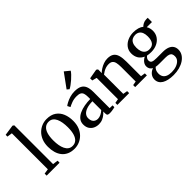

<svg xmlns="http://www.w3.org/2000/svg" viewBox="-46 -1618 2646 2646"><g transform="rotate(-45 1277.0 -295.0)"><path d="M93.5 -50V-751.5L18.5 -762.5V-797L168.5 -819H176L195 -805V-49.5L272 -39V0H20V-39Z M313 -268Q313 -337.5 334.5 -390.5Q356 -443.5 392.8 -479.8Q429.5 -516 475.2 -534.5Q521 -553 570 -553Q654.5 -553 708.2 -516Q762 -479 787.8 -416Q813.5 -353 813.5 -274Q813.5 -204.5 791.8 -151.2Q770 -98 733.5 -62Q697 -26 651.2 -7.5Q605.5 11 556.5 11Q493.5 11 447.2 -10.2Q401 -31.5 371.2 -69.5Q341.5 -107.5 327.2 -158.2Q313 -209 313 -268ZM564 -35.5Q607 -35.5 637 -61Q667 -86.5 682.8 -137.5Q698.5 -188.5 698.5 -264.5Q698.5 -314.5 691.2 -358.5Q684 -402.5 668.2 -435.8Q652.5 -469 626.8 -487.8Q601 -506.5 564 -506.5Q520.5 -506.5 490 -481.2Q459.5 -456 443.5 -405.2Q427.5 -354.5 427.5 -277.5Q427.5 -227 435 -183.2Q442.5 -139.5 458.8 -106.2Q475 -73 500.8 -54.2Q526.5 -35.5 564 -35.5Z M1031.5 10Q990 10 954.2 -6.5Q918.5 -23 896.2 -56.8Q874 -90.5 874 -141.5Q874 -190.5 901.5 -224.8Q929 -259 974.8 -280.2Q1020.5 -301.5 1076.8 -311.5Q1133 -321.5 1191 -322V-364Q1191 -405.5 1182 -431.5Q1173 -457.5 1150.2 -469.8Q1127.5 -482 1085.5 -482Q1031 -482 988.5 -465.8Q946 -449.5 920.5 -435.5L899 -477.5Q911.5 -488.5 943.5 -505.8Q975.5 -523 1019.5 -536.8Q1063.5 -550.5 1113.5 -550.5Q1179 -550.5 1217.8 -530.5Q1256.5 -510.5 1274 -468.5Q1291.5 -426.5 1291.5 -361V-43.5L1347 -42.5V-7Q1336 -4 1319 -0.5Q1302 3 1283.2 5.5Q1264.5 8 1247 8Q1220.5 8 1208.5 -0.2Q1196.5 -8.5 1196.5 -36V-73.5Q1185.5 -59.5 1162.2 -39.8Q1139 -20 1106 -5Q1073 10 1031.5 10ZM1074 -53Q1103 -53 1134.8 -68.2Q1166.5 -83.5 1191 -107V-278.5Q1124 -278 1077.5 -262.2Q1031 -246.5 1007.2 -218.8Q983.5 -191 983.5 -154Q983.5 -120 995.5 -97.5Q1007.5 -75 1028 -64Q1048.5 -53 1074 -53ZM1085 -619 1054 -645 1202.5 -849 1277.5 -788Q1266 -769 1242.5 -744Q1219 -719 1190.5 -694Q1162 -669 1134.2 -648.8Q1106.5 -628.5 1086.5 -619Z M1460 -50V-465L1392 -483V-524.5L1527.5 -548H1538L1556.5 -533V-491.5L1555.5 -462Q1576 -482.5 1607.2 -502.8Q1638.5 -523 1676.2 -536.8Q1714 -550.5 1752.5 -550.5Q1813.5 -550.5 1847.2 -526.5Q1881 -502.5 1894.8 -454Q1908.5 -405.5 1908.5 -332V-49.5L1973.5 -39.5V0H1745.5V-39L1805 -49.5V-330.5Q1805 -381 1797.5 -415Q1790 -449 1769.2 -466Q1748.5 -483 1708 -483Q1680 -483 1654 -474.8Q1628 -466.5 1605.2 -453.5Q1582.5 -440.5 1563.5 -425.5V-50L1628 -39V0H1398.5V-39Z M2238.5 258.5Q2185 258.5 2141.8 249Q2098.5 239.5 2068.2 221.2Q2038 203 2022.2 176Q2006.5 149 2006.5 114Q2006.5 83 2019.5 58Q2032.5 33 2054.8 15.2Q2077 -2.5 2104 -11.5Q2080.5 -24 2067.5 -44.5Q2054.5 -65 2054.5 -95.5Q2054.5 -118.5 2065.8 -139.2Q2077 -160 2095.5 -176.5Q2114 -193 2135.5 -203.5Q2083.5 -227.5 2059 -269.2Q2034.5 -311 2034.5 -365.5Q2034.5 -424 2066.5 -466.2Q2098.5 -508.5 2150 -530.8Q2201.5 -553 2259 -553Q2311.5 -553 2350 -541Q2388.5 -529 2413 -508Q2424.5 -523 2453.2 -538.2Q2482 -553.5 2516 -553.5H2543V-470.5H2442Q2449.5 -460 2455.2 -445.5Q2461 -431 2464.5 -413.8Q2468 -396.5 2468 -377.5Q2468 -318.5 2438.2 -275Q2408.5 -231.5 2358.2 -207.8Q2308 -184 2245 -184Q2225 -184 2205.2 -186Q2185.5 -188 2168.5 -191.5Q2155 -181 2144.2 -166Q2133.5 -151 2133.5 -131Q2133.5 -97.5 2157 -85.8Q2180.5 -74 2236 -74H2356.5Q2416.5 -74 2455.8 -58Q2495 -42 2514 -12.8Q2533 16.5 2533 56.5Q2533 101 2510.5 138Q2488 175 2447.8 202Q2407.5 229 2354 243.8Q2300.5 258.5 2238.5 258.5ZM2249 211Q2299.5 211 2341.5 196Q2383.5 181 2408.8 153.2Q2434 125.5 2434 86.5Q2434 62 2425.8 44.2Q2417.5 26.5 2394.5 17Q2371.5 7.5 2328.5 7.5H2213.5Q2192.5 7.5 2174.8 6.2Q2157 5 2143 2Q2125.5 17 2114.5 39.5Q2103.5 62 2103.5 96Q2103.5 133 2119.8 158.8Q2136 184.5 2168.2 197.8Q2200.5 211 2249 211ZM2252.5 -228.5Q2309 -228.5 2336 -265Q2363 -301.5 2363 -370.5Q2363 -415.5 2350.5 -446.2Q2338 -477 2313.5 -493Q2289 -509 2254 -509Q2220.5 -509 2194.8 -494.8Q2169 -480.5 2154.8 -450.2Q2140.5 -420 2140.5 -372Q2140.5 -330.5 2152.2 -298Q2164 -265.5 2189 -247Q2214 -228.5 2252.5 -228.5Z"/></g></svg>

Font: Merriweather 60pt
Style: Regular
Weight: 400
Version: Version 2.100